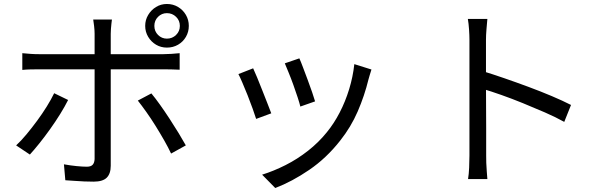

<svg xmlns="http://www.w3.org/2000/svg" viewBox="-20 -869 3040 964"><path d="M755 -739Q755 -712 773.5 -693.5Q792 -675 818 -675Q845 -675 864 -693.5Q883 -712 883 -739Q883 -766 864 -784.5Q845 -803 818 -803Q792 -803 773.5 -784.5Q755 -766 755 -739ZM709 -739Q709 -769 724 -794Q739 -819 763.5 -834Q788 -849 818 -849Q849 -849 874 -834Q899 -819 913.5 -794Q928 -769 928 -739Q928 -709 913.5 -684Q899 -659 874 -644.5Q849 -630 818 -630Q788 -630 763.5 -644.5Q739 -659 724 -684Q709 -709 709 -739ZM542 -771Q541 -764 539.5 -751Q538 -738 537 -724Q536 -710 536 -699Q536 -673 536 -639Q536 -605 536 -572Q536 -539 536 -514Q536 -494 536 -456Q536 -418 536 -370Q536 -322 536 -271.5Q536 -221 536 -174Q536 -127 536 -91Q536 -55 536 -37Q536 3 516 23Q496 43 450 43Q429 43 403.5 42Q378 41 353 39Q328 37 308 36L301 -44Q334 -38 365 -35Q396 -32 416 -32Q436 -32 445 -41.5Q454 -51 455 -70Q455 -84 455 -118.5Q455 -153 455 -198.5Q455 -244 455 -294.5Q455 -345 455 -390.5Q455 -436 455 -469Q455 -502 455 -514Q455 -531 455 -565Q455 -599 455 -636.5Q455 -674 455 -700Q455 -716 452.5 -738Q450 -760 448 -771ZM92 -602Q113 -600 133 -598.5Q153 -597 177 -597Q189 -597 226 -597Q263 -597 315.5 -597Q368 -597 428 -597Q488 -597 548.5 -597Q609 -597 661.5 -597Q714 -597 750.5 -597Q787 -597 800 -597Q818 -597 840.5 -598.5Q863 -600 882 -602V-519Q862 -520 840.5 -520.5Q819 -521 801 -521Q788 -521 751.5 -521Q715 -521 662.5 -521Q610 -521 550 -521Q490 -521 430 -521Q370 -521 317 -521Q264 -521 227.5 -521Q191 -521 177 -521Q155 -521 133.5 -520.5Q112 -520 92 -518ZM322 -367Q306 -335 282.5 -297Q259 -259 231.5 -220.5Q204 -182 177.5 -149Q151 -116 130 -93L61 -139Q86 -162 113 -194.5Q140 -227 166.5 -263Q193 -299 215 -334.5Q237 -370 252 -401ZM740 -400Q760 -376 783.5 -343Q807 -310 831.5 -272.5Q856 -235 877 -200.5Q898 -166 913 -139L839 -98Q825 -128 804.5 -164Q784 -200 761 -237Q738 -274 714.5 -307Q691 -340 672 -364Z M1483 -576Q1490 -561 1501 -531.5Q1512 -502 1524.5 -469Q1537 -436 1547 -406.5Q1557 -377 1562 -360L1488 -334Q1484 -351 1474.5 -380Q1465 -409 1453 -442.5Q1441 -476 1429 -505Q1417 -534 1410 -551ZM1845 -520Q1840 -505 1836.5 -492.5Q1833 -480 1830 -470Q1810 -388 1776 -309.5Q1742 -231 1688 -163Q1619 -75 1532.5 -16Q1446 43 1362 75L1296 8Q1354 -10 1413.5 -40Q1473 -70 1526.5 -112Q1580 -154 1621 -205Q1657 -249 1685.5 -304Q1714 -359 1733 -421Q1752 -483 1759 -547ZM1251 -526Q1259 -509 1271 -480Q1283 -451 1296.5 -416.5Q1310 -382 1322.5 -350.5Q1335 -319 1342 -300L1266 -272Q1260 -291 1248.5 -323.5Q1237 -356 1223 -391Q1209 -426 1196.5 -455Q1184 -484 1177 -497Z M2337 -88Q2337 -102 2337 -144.5Q2337 -187 2337 -245.5Q2337 -304 2337 -368.5Q2337 -433 2337 -494Q2337 -555 2337 -602Q2337 -649 2337 -670Q2337 -691 2335 -721Q2333 -751 2329 -774H2427Q2425 -752 2422.5 -722Q2420 -692 2420 -670Q2420 -631 2420 -576.5Q2420 -522 2420 -460.5Q2420 -399 2420.5 -338.5Q2421 -278 2421 -225.5Q2421 -173 2421 -136.5Q2421 -100 2421 -88Q2421 -72 2421.5 -51Q2422 -30 2424 -8.5Q2426 13 2427 30H2330Q2334 6 2335.5 -27Q2337 -60 2337 -88ZM2403 -512Q2452 -497 2511.5 -476.5Q2571 -456 2633 -433Q2695 -410 2750.5 -386.5Q2806 -363 2847 -342L2813 -257Q2770 -281 2716 -304.5Q2662 -328 2605.5 -351Q2549 -374 2496.5 -392.5Q2444 -411 2403 -423Z"/></svg>

Font: Noto Sans TC
Style: Regular
Weight: 400
Designer: Ryoko NISHIZUKA  (kana, bopomofo & ideographs); Paul D. Hunt (Latin, Greek & Cyrillic); Sandoll Communications , Soo-you
Foundry: Adobe
Version: Version 2.004-H2;hotconv 1.0.118;makeotfexe 2.5.65603